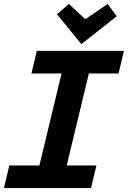

<svg xmlns="http://www.w3.org/2000/svg" viewBox="-23 -950 646 970"><path d="M-3 0 24 -114H176L288 -579H136L163 -693H603L576 -579H426L314 -114H464L437 0ZM388 -727 265 -878 325 -930 408 -853 521 -930 567 -868Z"/></svg>

Font: Ubuntu Sans Mono
Style: Italic
Weight: 400
Italic angle: -13.5°
Monospace: yes
Designer: Dalton Maag Ltd
Foundry: Dalton Maag Ltd
Version: Version 1.006